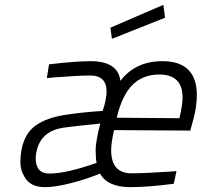

<svg xmlns="http://www.w3.org/2000/svg" viewBox="-20 -761 831 791"><path d="M438 -142C438 -163.3 442 -191 450 -225L764 -223L777 -271C786.3 -304.3 791 -338.7 791 -374C789 -464 741.7 -509 649 -509C575 -509 517.3 -482 476 -428C469.3 -482 428.3 -509 353 -509C313.7 -509 256.7 -504.7 182 -496L173 -439L202 -442C269.3 -447.3 319.3 -450 352 -450C396.7 -450 419 -428 419 -384C419 -362.7 413.7 -336 403 -304C349 -300.7 297 -295.2 247 -287.5C197 -279.8 157 -265.3 127 -244C85 -213.3 64 -162.3 64 -91C64 -71.7 69.3 -52.7 80 -34C95.3 -4.7 123.7 10 165 10C194.3 10 231.3 4.2 276 -7.5C320.7 -19.2 359.3 -32 392 -46C412.7 -8.7 454.3 10 517 10C567 10 626.7 5.3 696 -4L707 -56L678 -54C612 -49.3 560 -47 522 -47C466 -47 438 -78.7 438 -142ZM127 -110C127 -120.7 128.7 -131.7 132 -143C144.7 -195 181 -225.7 241 -235C269 -239 319.7 -244.7 393 -252C380.3 -201.3 374 -165 374 -143C374 -121 375.3 -103.3 378 -90C294.7 -60.7 229.7 -46 183 -46C145.7 -46 127 -67.3 127 -110ZM732 -360C732 -338 727.7 -309.3 719 -274L461 -276C475.7 -338 497.3 -383.2 526 -411.5C554.7 -439.8 591.3 -454 636 -454C700 -454 732 -422.7 732 -360ZM441 -601 660 -688 653 -741 435 -647Z"/></svg>

Font: Titillium Web
Style: Light Italic
Weight: 300
Italic angle: -13°
Version: Version 1.001;PS 57.000;hotconv 1.0.70;makeotf.lib2.5.55311